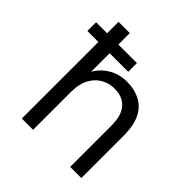

<svg xmlns="http://www.w3.org/2000/svg" viewBox="-191 -866 1011 1011"><g transform="rotate(45 315.0 -360.0)"><path d="M40 -570V-635H344V-570ZM122 0V-720H206V-432Q231 -477 276.5 -503Q322 -529 375 -529Q434 -529 477 -506Q520 -483 542.5 -436.5Q565 -390 565 -318V0H482V-309Q482 -383 449 -420Q416 -457 357 -457Q315 -457 280.5 -437Q246 -417 226 -378.5Q206 -340 206 -285V0Z"/></g></svg>

Font: DM Sans 11pt
Style: Regular
Weight: 400
Version: Version 4.004;gftools[0.9.30]